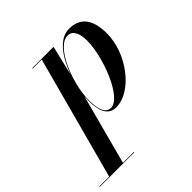

<svg xmlns="http://www.w3.org/2000/svg" viewBox="-296 -628 1035 1035"><g transform="rotate(-45 222.0 -110.0)"><path d="M175 -123C175 -54.5 189.5 10 256.5 10C377 10 502.5 -154.5 502.5 -307.5C502.5 -408.5 465 -470 374.5 -470C298 -470 240 -383 207 -289L247.5 -460H84.5V-456.5H154L-35 246.5H-109.5V250H153V246.5H70L176.5 -153.5C175.5 -143 175 -132.5 175 -123ZM178.5 -122.5C178.5 -250 259 -449.5 344 -449.5C380.5 -449.5 399.5 -414 399.5 -356C399.5 -228.5 312 -8 234.5 -8C192 -8 178.5 -57.5 178.5 -122.5Z"/></g></svg>

Font: Bodoni* 48pt Medium
Style: Italic
Weight: 500
Italic angle: -13°
Version: Version 2.3